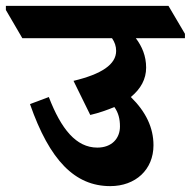

<svg xmlns="http://www.w3.org/2000/svg" viewBox="-85 -646 649 653"><path d="M290 -13C376 -13 437 -69 437 -152C437 -212 411 -266 360 -316C394 -344 412 -377 412 -416C412 -456 398 -488 377 -516H544V-531L488 -626H-65V-612L-9 -516H296C305 -503 310 -489 310 -473C310 -427 261 -394 165 -371L222 -255C252 -262 280 -272 304 -282C318 -262 323 -241 323 -216C323 -175 295 -144 246 -144C174 -144 123 -207 81 -316L17 -292C84 -100 170 -13 290 -13Z"/></svg>

Font: Noto Serif Devanagari SemiCondensed ExtraBold
Style: Regular
Weight: 800
Width: 4
Designer: Universal Thirst, Indian Type Foundry and the Monotype Design Team
Foundry: Monotype Imaging Inc.
Version: Version 2.004